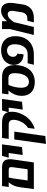

<svg xmlns="http://www.w3.org/2000/svg" viewBox="1272 -1896 841 3424"><g transform="rotate(-90 1692.0 -183.5)"><path d="M416 -566.9Q511.7 -566.9 543.2 -518.8Q574.7 -470.7 561 -371.1L507.8 0H32.2L66.9 -254.9Q85 -375.5 153.8 -448.2H69.8L86.9 -566.9ZM186 -110.8H386.2L421.9 -371.1Q428.2 -413.6 418.7 -430.9Q409.2 -448.2 372.1 -448.2H238.8Q226.6 -401.4 211.9 -294.9Z M640.6 -198.2 675.8 -448.2H591.8L625.5 -566.9H830.6L780.8 -210.9Z M1108.4 15.1 1122.6 -103Q1188 -143.1 1227.8 -217.5Q1267.6 -292 1267.6 -361.8Q1267.6 -405.3 1246.8 -426.8Q1226.1 -448.2 1174.3 -448.2H928.2L944.3 -566.9H1219.2Q1319.3 -566.9 1365.5 -524.9Q1411.6 -482.9 1411.6 -394Q1411.6 -327.6 1389.2 -262Q1366.7 -196.3 1327.4 -141.6Q1288.1 -86.9 1231.2 -45.2Q1174.3 -3.4 1108.4 15.1ZM838.4 216.8 917.5 -349.1H1057.6L978.5 204.1Z M1449.7 -198.2 1484.9 -448.2H1400.9L1434.6 -566.9H1639.6L1589.8 -210.9Z M2026.4 -566.9Q2140.1 -566.9 2192.4 -509Q2244.6 -451.2 2244.6 -335.9Q2244.6 -264.6 2226.3 -202.1Q2208 -139.6 2171.9 -90.1Q2135.7 -40.5 2076.4 -11.7Q2017.1 17.1 1941.4 17.1Q1824.7 17.1 1760 -44.9Q1695.3 -106.9 1695.3 -213.9Q1695.3 -283.2 1721.9 -345.7Q1748.5 -408.2 1792.5 -453.1H1721.7L1737.3 -566.9ZM1946.3 -87.9Q1980 -87.9 2006.8 -103.8Q2033.7 -119.6 2050.5 -144.8Q2067.4 -169.9 2078.9 -203.4Q2090.3 -236.8 2095 -269.8Q2099.6 -302.7 2099.6 -336.9Q2099.6 -397 2079.3 -425Q2059.1 -453.1 2008.3 -453.1H1891.6Q1868.2 -406.2 1853.8 -342.5Q1839.4 -278.8 1839.4 -227.1Q1839.4 -158.2 1866.9 -123Q1894.5 -87.9 1946.3 -87.9Z M2250 0 2275.9 -109.9H2438Q2483.9 -109.9 2519 -129.4Q2554.2 -148.9 2574.5 -182.1Q2594.7 -215.3 2605 -255.4Q2615.2 -295.4 2615.2 -340.8Q2615.2 -407.2 2585.9 -442.6Q2556.6 -478 2504.9 -478Q2453.1 -478 2422.1 -447Q2391.1 -416 2391.1 -371.1Q2391.1 -339.8 2406.2 -319.8Q2421.4 -299.8 2448.2 -293.9L2435.1 -183.1Q2347.2 -186 2297.1 -234.1Q2247.1 -282.2 2247.1 -357.9Q2247.1 -403.3 2264.4 -443.8Q2281.7 -484.4 2314 -515.9Q2346.2 -547.4 2396.7 -565.7Q2447.3 -584 2509.3 -584Q2626.5 -584 2692.9 -517.6Q2759.3 -451.2 2759.3 -333Q2759.3 -234.9 2722.4 -160.4Q2685.5 -85.9 2611.3 -43Q2537.1 0 2434.1 0Z M3213.9 -584Q3294.9 -584 3329.6 -523.2Q3364.3 -462.4 3348.6 -353L3326.7 -208Q3321.8 -172.9 3311 -143.3Q3300.3 -113.8 3281.2 -86.7Q3262.2 -59.6 3235.6 -40.8Q3209 -22 3170.2 -11Q3131.3 0 3083.5 0H3004.9L3035.6 -116.2H3072.8Q3169.4 -116.2 3186.5 -220.2L3207.5 -353Q3215.8 -406.7 3201.4 -436.3Q3187 -465.8 3151.9 -465.8Q3079.6 -465.8 3008.8 -353L2923.8 0H2780.8L2885.7 -425.8V-566.9H3026.9V-478Q3112.3 -584 3213.9 -584Z"/></g></svg>

Font: FiraGO SemiBold
Style: Italic
Weight: 600
Italic angle: -8°
Designer: bBox Type GmbH
Foundry: bBox Type GmbH
Version: Version 1.001;PS 001.001;hotconv 1.0.88;makeotf.lib2.5.64775